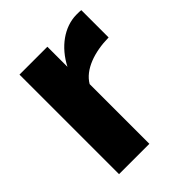

<svg xmlns="http://www.w3.org/2000/svg" viewBox="-158 -625 716 716"><g transform="rotate(-45 200.0 -266.5)"><path d="M388 -532C382 -533 376 -533 362 -533C299 -532 238 -489 202 -419V-525H55V0H215V-315C243 -363 311 -387 388 -388Z"/></g></svg>

Font: Raleway
Style: ExtraBold
Weight: 800
Designer: Matt McInerney, Pablo Impallari, Rodrigo Fuenzalida
Foundry: Matt McInerney, Pablo Impallari, Rodrigo Fuenzalida
Version: Version 3.000